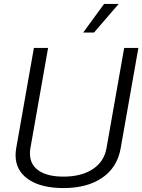

<svg xmlns="http://www.w3.org/2000/svg" viewBox="-20 -943 722 974"><path d="M59 -156Q59 -172 62 -190L152 -700H224L134 -190Q132 -181 132 -164Q132 -108 176.5 -77.5Q221 -47 302 -47Q393 -47 450.5 -85Q508 -123 520 -190L610 -700H682L592 -190Q575 -94 499 -41.5Q423 11 302 11Q188 11 123.5 -33.5Q59 -78 59 -156ZM508 -923H582L457 -778H402Z"/></svg>

Font: KoHo
Style: Italic
Weight: 400
Italic angle: -10°
Designer: Cadson Demak & Katatrad Team
Foundry: Cadson Demak Co.,Ltd.
Version: Version 1.000